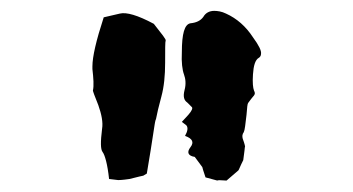

<svg xmlns="http://www.w3.org/2000/svg" viewBox="-20 -633 640 348"><path d="M438.5 -565.4C425.8 -585 409.2 -599.6 389.6 -608.4C381.8 -612.3 374 -613.3 368.2 -613.3C359.4 -613.3 352.5 -609.4 348.6 -602.5C343.8 -595.7 335.9 -591.8 325.2 -590.8C314.5 -588.9 309.6 -572.3 309.6 -538.1C308.6 -520.5 310.5 -505.9 313.5 -498C316.4 -490.2 317.4 -480.5 314.5 -469.7C311.5 -458 313.5 -451.2 319.3 -447.3L327.1 -439.5C330.1 -437.5 328.1 -432.6 321.3 -424.8L309.6 -412.1L317.4 -406.2C321.3 -402.3 320.3 -395.5 315.4 -386.7C329.1 -381.8 332 -375 325.2 -366.2C318.4 -357.4 320.3 -350.6 333 -348.6L346.7 -330.1C346.7 -329.1 348.6 -323.2 352.5 -311.5L374 -305.7C374 -306.6 379.9 -306.6 390.6 -305.7C404.3 -317.4 411.1 -323.2 412.1 -324.2C413.1 -325.2 415 -331.1 420.9 -342.8C422.9 -357.4 423.8 -365.2 423.8 -366.2C424.8 -366.2 423.8 -371.1 419.9 -381.8C418.9 -385.7 418.9 -389.6 421.9 -393.6C423.8 -397.5 424.8 -408.2 426.8 -424.8C427.7 -438.5 428.7 -445.3 429.7 -446.3C430.7 -447.3 433.6 -452.1 440.4 -460C442.4 -462.9 442.4 -464.8 440.4 -468.8C438.5 -473.6 437.5 -483.4 438.5 -498C439.5 -513.7 442.4 -524.4 449.2 -528.3C451.2 -529.3 453.1 -532.2 453.1 -535.2C454.1 -541 449.2 -550.8 438.5 -565.4ZM258.8 -589.8C229.5 -605.5 209 -611.3 197.3 -608.4C185.5 -605.5 175.8 -603.5 168 -601.6C154.3 -559.6 147.5 -530.3 147.5 -512.7V-507.8C149.4 -491.2 150.4 -477.5 148.4 -468.8C148.4 -467.8 151.4 -459 158.2 -442.4C164.1 -425.8 167 -411.1 165 -399.4C162.1 -376 162.1 -362.3 166 -357.4C169.9 -352.5 174.8 -335.9 177.7 -308.6L194.3 -306.6C195.3 -306.6 201.2 -306.6 214.8 -308.6C230.5 -312.5 238.3 -314.5 239.3 -314.5C240.2 -314.5 242.2 -316.4 246.1 -318.4C256.8 -380.9 260.7 -413.1 261.7 -414.1C261.7 -415 261.7 -415 262.7 -417C264.6 -426.8 267.6 -440.4 272.5 -458C277.3 -475.6 279.3 -496.1 279.3 -519.5C279.3 -543.9 279.3 -557.6 280.3 -559.6C281.2 -561.5 273.4 -571.3 258.8 -589.8Z"/></svg>

Font: Hermetico
Style: Regular
Weight: 400
Version: Version 1.0